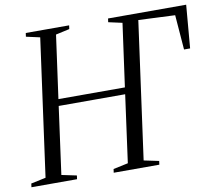

<svg xmlns="http://www.w3.org/2000/svg" viewBox="-89 -838 1056 933"><g transform="rotate(-10 439.0 -371.5)"><path d="M-7.5 0 -5 -18 68 -33.5 161 -710 93 -725 95.5 -743H309.5L307 -725L239 -710L196 -399H524L567 -710L499 -725L501.5 -743H887L869 -530.5H839L825.5 -702L645 -710L552 -33.5L626 -18L623.5 0H398.5L401 -18L474 -33.5L519.5 -366H191.5L146 -33.5L220 -18L217.5 0Z"/></g></svg>

Font: Merriweather 144pt Light
Style: Italic
Weight: 300
Italic angle: -7.8°
Version: Version 2.101